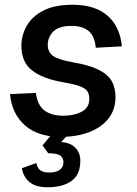

<svg xmlns="http://www.w3.org/2000/svg" viewBox="-20 -564 575 808"><path d="M236 12Q140 12 85 -36.5Q30 -85 22 -168L131 -173Q137 -123 166 -100Q195 -77 247 -77Q292 -77 324 -94Q356 -111 356 -148Q356 -167 348 -179.5Q340 -192 316 -201Q292 -210 245 -218Q159 -233 114.5 -268Q70 -303 70 -371Q70 -414 91.5 -453.5Q113 -493 160.5 -518.5Q208 -544 286 -544Q380 -544 432.5 -498Q485 -452 493 -369L383 -363Q379 -411 353.5 -433Q328 -455 281 -455Q228 -455 204.5 -431.5Q181 -408 181 -375Q181 -344 204.5 -328Q228 -312 286 -302Q356 -290 395 -270.5Q434 -251 450 -223Q466 -195 466 -156Q466 -102 436 -64.5Q406 -27 354 -7.5Q302 12 236 12ZM180 224Q130 224 104 202Q78 180 72 144L133 122Q137 143 149.5 152.5Q162 162 187 162Q215 162 231 151Q247 140 247 118Q247 102 234.5 91.5Q222 81 183 81L159 48L207 -10H278L237 34Q276 36 297 57.5Q318 79 318 112Q318 171 281 197.5Q244 224 180 224Z"/></svg>

Font: Geist Medium
Style: Italic
Weight: 500
Italic angle: -12°
Designer: Basement.studio, Andrés Briganti, Mateo Zaragoza
Foundry: Basement.studio, Vercel, Andrés Briganti, Guido Ferreyra, Mateo Zaragoza
Version: Version 1.500; ttfautohint (v1.8.4.7-5d5b)